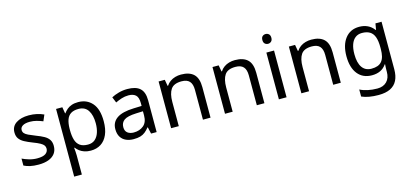

<svg xmlns="http://www.w3.org/2000/svg" viewBox="-76 -1312 4535 2127"><g transform="rotate(-15 2191.0 -248.5)"><path d="M434 -148Q434 -96 408 -61Q382 -26 334 -8Q286 10 220 10Q164 10 123.5 1Q83 -8 52 -24V-104Q84 -88 129.5 -74.5Q175 -61 222 -61Q289 -61 319 -82.5Q349 -104 349 -140Q349 -160 338 -176Q327 -192 298.5 -208Q270 -224 217 -244Q165 -264 128 -284Q91 -304 71 -332Q51 -360 51 -404Q51 -472 106.5 -509Q162 -546 252 -546Q301 -546 343.5 -536.5Q386 -527 423 -510L393 -440Q359 -454 322 -464Q285 -474 246 -474Q192 -474 163.5 -456.5Q135 -439 135 -409Q135 -387 148 -371.5Q161 -356 191.5 -341.5Q222 -327 273 -307Q324 -288 360 -268Q396 -248 415 -219.5Q434 -191 434 -148Z M819 -546Q918 -546 978.5 -477Q1039 -408 1039 -269Q1039 -178 1011.5 -115.5Q984 -53 934.5 -21.5Q885 10 818 10Q777 10 745 -1Q713 -12 690.5 -29.5Q668 -47 652 -68H646Q648 -51 650 -25Q652 1 652 20V240H564V-536H636L648 -463H652Q668 -486 690.5 -505Q713 -524 744.5 -535Q776 -546 819 -546ZM803 -472Q749 -472 716 -451.5Q683 -431 668 -390Q653 -349 652 -286V-269Q652 -203 666 -157Q680 -111 713.5 -87Q747 -63 805 -63Q854 -63 885.5 -90Q917 -117 932.5 -163.5Q948 -210 948 -270Q948 -362 912.5 -417Q877 -472 803 -472Z M1382 -545Q1480 -545 1527 -502Q1574 -459 1574 -365V0H1510L1493 -76H1489Q1466 -47 1441.5 -27.5Q1417 -8 1385.5 1Q1354 10 1309 10Q1261 10 1222.5 -7Q1184 -24 1162 -59.5Q1140 -95 1140 -149Q1140 -229 1203 -272.5Q1266 -316 1397 -320L1488 -323V-355Q1488 -422 1459 -448Q1430 -474 1377 -474Q1335 -474 1297 -461.5Q1259 -449 1226 -433L1199 -499Q1234 -518 1282 -531.5Q1330 -545 1382 -545ZM1408 -259Q1308 -255 1269.5 -227Q1231 -199 1231 -148Q1231 -103 1258.5 -82Q1286 -61 1329 -61Q1397 -61 1442 -98.5Q1487 -136 1487 -214V-262Z M1998 -546Q2094 -546 2143 -499.5Q2192 -453 2192 -349V0H2105V-343Q2105 -408 2076 -440Q2047 -472 1985 -472Q1896 -472 1862 -422Q1828 -372 1828 -278V0H1740V-536H1811L1824 -463H1829Q1847 -491 1873.5 -509.5Q1900 -528 1932 -537Q1964 -546 1998 -546Z M2616 -546Q2712 -546 2761 -499.5Q2810 -453 2810 -349V0H2723V-343Q2723 -408 2694 -440Q2665 -472 2603 -472Q2514 -472 2480 -422Q2446 -372 2446 -278V0H2358V-536H2429L2442 -463H2447Q2465 -491 2491.5 -509.5Q2518 -528 2550 -537Q2582 -546 2616 -546Z M3064 -536V0H2976V-536ZM3021 -737Q3041 -737 3056.5 -723.5Q3072 -710 3072 -681Q3072 -653 3056.5 -639Q3041 -625 3021 -625Q2999 -625 2984 -639Q2969 -653 2969 -681Q2969 -710 2984 -723.5Q2999 -737 3021 -737Z M3492 -546Q3588 -546 3637 -499.5Q3686 -453 3686 -349V0H3599V-343Q3599 -408 3570 -440Q3541 -472 3479 -472Q3390 -472 3356 -422Q3322 -372 3322 -278V0H3234V-536H3305L3318 -463H3323Q3341 -491 3367.5 -509.5Q3394 -528 3426 -537Q3458 -546 3492 -546Z M4042 -546Q4095 -546 4137.5 -526Q4180 -506 4210 -465H4215L4227 -536H4297V9Q4297 85 4271 136.5Q4245 188 4192 214Q4139 240 4057 240Q3999 240 3950.5 231.5Q3902 223 3864 206V125Q3902 145 3953 156Q4004 167 4062 167Q4131 167 4170.5 126.5Q4210 86 4210 16V-5Q4210 -17 4211 -39.5Q4212 -62 4213 -71H4209Q4181 -30 4139.5 -10Q4098 10 4043 10Q3939 10 3880.5 -63Q3822 -136 3822 -267Q3822 -395 3880.5 -470.5Q3939 -546 4042 -546ZM4054 -472Q4009 -472 3977.5 -448Q3946 -424 3929.5 -378Q3913 -332 3913 -266Q3913 -167 3949.5 -114.5Q3986 -62 4056 -62Q4097 -62 4126 -72.5Q4155 -83 4174 -105.5Q4193 -128 4202 -163Q4211 -198 4211 -246V-267Q4211 -340 4194.5 -385Q4178 -430 4143 -451Q4108 -472 4054 -472Z"/></g></svg>

Font: ukorean05
Style: Book
Weight: 400
Designer: Jelle Bosma - Monotype Design Team
Foundry: Monotype Imaging Inc.
Version: Version 2.003